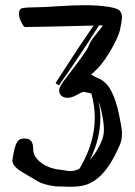

<svg xmlns="http://www.w3.org/2000/svg" viewBox="-20 -686 520 737"><path d="M325.2 -72.3C351.9 -126.3 365.2 -179.7 365.2 -232.4C365.2 -253.9 363 -275.4 358.4 -296.9C363 -285.2 367.5 -268.1 372.1 -245.8C376.6 -223.6 378.9 -203.6 378.9 -186C378.9 -168.5 373.4 -148.8 362.3 -127.2C351.2 -105.6 338.9 -87.2 325.2 -72.3ZM242.2 30.8H253.4C274.6 30.8 292.8 28.5 308.1 23.9C351.7 10.6 389.5 -27.5 421.4 -90.3C436.7 -120.3 445 -140 446.3 -149.4C447.6 -158.9 448.2 -168.4 448.2 -178C448.2 -187.6 444.4 -210.7 436.8 -247.3C429.1 -283.9 419.3 -313.6 407.2 -336.4C395.2 -359.2 380.5 -374.6 363.3 -382.6C346 -390.5 334.8 -396.3 329.6 -399.9C355.3 -420.7 379.2 -449.5 401.1 -486.1C423.1 -522.7 436.4 -552 441.2 -574C445.9 -595.9 448.2 -611.6 448.2 -620.8C448.2 -630.1 445.4 -638.1 439.7 -644.8C434 -651.4 418.3 -656.7 392.6 -660.4C366.9 -664.1 338 -666 305.9 -666C273.8 -666 239.6 -664.7 203.1 -662.1C166.7 -659.5 134.4 -658 106.4 -657.7C78.5 -657.4 62.5 -655.3 58.6 -651.4C54.7 -647.5 52.7 -641 52.7 -632.1C52.7 -623.1 55.7 -613 61.5 -601.6C67.4 -590.2 71.3 -584.1 73.2 -583.3C75.2 -582.4 77.1 -582 78.9 -582C80.6 -582 83.4 -582.2 87.2 -582.5C90.9 -582.8 102.1 -583 120.6 -583C139.2 -583 212.1 -584.6 339.4 -587.9C299.3 -530.3 250.8 -457 193.8 -368.2V-367.7C193.8 -366.7 195.6 -364.9 199.2 -362.3C202.1 -360.4 204.3 -359.2 205.6 -358.9C206.2 -358.9 206.7 -359 207 -359.4C261.1 -435.9 312 -512.2 359.9 -588.4C364.7 -588.7 369.6 -588.9 374.5 -588.9C371.9 -583 363.3 -571.5 348.6 -554.2C333.7 -536.3 324.9 -522.8 322.3 -513.7H321.8C319.8 -505.5 310.7 -490.2 294.4 -467.8C277.8 -444.7 259.1 -419.8 238.3 -393.3C217.4 -366.8 207 -349 207 -339.8C207 -330.7 210 -323.6 215.8 -318.4C221.7 -313.2 229.7 -310.5 239.7 -310.5C249.8 -310.5 261.5 -314.2 274.7 -321.5C287.8 -328.9 296.1 -332.8 299.3 -333.5L319.3 -330.1C325.8 -328.5 329.6 -327.5 330.6 -327.1C339.4 -296.2 343.8 -265.3 343.8 -234.4C343.8 -169.6 324.4 -104.5 285.6 -39.1C280.4 -35.8 274.6 -33.4 268.1 -31.7C261.6 -30.1 254.4 -29.3 246.6 -29.3L192.9 -37.1C167.5 -42.6 146.9 -52.6 131.1 -66.9C115.3 -81.2 107.4 -96.3 107.4 -112.1C107.4 -127.8 104.7 -138.8 99.4 -145C94 -151.2 85.1 -154.3 72.8 -154.3C60.4 -154.3 51.7 -150.3 46.6 -142.3C41.6 -134.4 37.1 -121.6 33.2 -104L27.3 -69.8C28 -54.9 40.6 -40 65.2 -25.4C89.8 -10.7 109.7 1.1 125 10C140.3 19 163.1 25.4 193.4 29.3C209.6 29.6 225.9 30.1 242.2 30.8Z"/></svg>

Font: Drukaatie burti
Style: Regular
Weight: 400
Version: Version 0.14.4